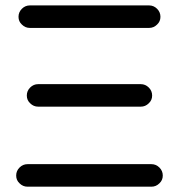

<svg xmlns="http://www.w3.org/2000/svg" viewBox="-20 -703 675 724"><path d="M53.7 -11.7Q41 -23.4 41 -41Q41 -58.6 53.7 -71.3Q66.4 -84 84 -84H550.8Q568.4 -84 581.1 -71.3Q593.8 -58.6 593.8 -41Q593.8 -23.4 581.1 -11.7Q568.4 1 550.8 1H84Q66.4 1 53.7 -11.7ZM93.8 -313.5Q81.1 -325.2 81.1 -342.8Q81.1 -360.4 93.8 -373Q106.4 -385.7 124 -385.7H510.7Q528.3 -385.7 541 -373Q553.7 -360.4 553.7 -342.8Q553.7 -325.2 541 -313.5Q528.3 -300.8 510.7 -300.8H124Q106.4 -300.8 93.8 -313.5ZM62.5 -610.4Q49.8 -622.1 49.8 -639.6Q49.8 -657.2 62.5 -669.9Q75.2 -682.6 92.8 -682.6H542Q559.6 -682.6 572.3 -669.9Q585 -657.2 585 -639.6Q585 -622.1 572.3 -610.4Q559.6 -597.7 542 -597.7H92.8Q75.2 -597.7 62.5 -610.4Z"/></svg>

Font: jf-openhuninn-2.1
Style: Regular
Weight: 400
Designer: [Kosugi Maru]
Designed by MOTOYA      

[Varela Round]
Joe Prince (Latin component); Avraham Cornfeld (Hebrew component)
Foundry: justfont Co., Ltd.
Version: 2.1